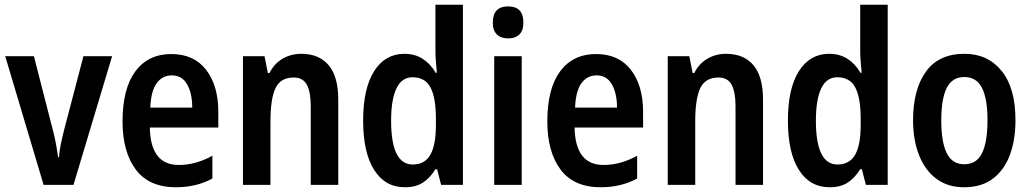

<svg xmlns="http://www.w3.org/2000/svg" viewBox="-20 -780 4345 810"><path d="M164 0 2 -543H123L201 -239Q209 -210 215 -178.5Q221 -147 225 -117H229Q230 -139 236 -168.5Q242 -198 250 -230L332 -543H453L290 0Z M703 -552Q798 -552 849.5 -485.5Q901 -419 901 -308V-242H612Q615 -84 734 -84Q806 -84 876 -123V-27Q809 10 722 10Q609 10 553 -64.5Q497 -139 497 -268Q497 -406 551 -479Q605 -552 703 -552ZM705 -462Q665 -462 641 -429Q617 -396 614 -326H791Q791 -386 769.5 -424Q748 -462 705 -462Z M1251 -553Q1326 -553 1366.5 -505Q1407 -457 1407 -360V0H1291V-332Q1291 -392 1274.5 -422.5Q1258 -453 1219 -453Q1164 -453 1142.5 -408.5Q1121 -364 1121 -268V0H1005V-543H1096L1110 -472H1117Q1137 -512 1172.5 -532.5Q1208 -553 1251 -553Z M1688 10Q1605 10 1558.5 -63Q1512 -136 1512 -271Q1512 -407 1558.5 -480Q1605 -553 1686 -553Q1730 -553 1763 -532Q1796 -511 1818 -473H1823Q1821 -497 1819 -520.5Q1817 -544 1817 -563V-760H1933V0H1841L1824 -66H1817Q1794 -29 1764 -9.5Q1734 10 1688 10ZM1721 -86Q1772 -86 1795.5 -127Q1819 -168 1819 -252V-279Q1819 -367 1796.5 -410.5Q1774 -454 1720 -454Q1675 -454 1652.5 -407Q1630 -360 1630 -271Q1630 -86 1721 -86Z M2124 -753Q2188 -753 2188 -685Q2188 -651 2171 -634.5Q2154 -618 2124 -618Q2094 -618 2076.5 -634.5Q2059 -651 2059 -685Q2059 -753 2124 -753ZM2181 -543V0H2065V-543Z M2495 -552Q2590 -552 2641.5 -485.5Q2693 -419 2693 -308V-242H2404Q2407 -84 2526 -84Q2598 -84 2668 -123V-27Q2601 10 2514 10Q2401 10 2345 -64.5Q2289 -139 2289 -268Q2289 -406 2343 -479Q2397 -552 2495 -552ZM2497 -462Q2457 -462 2433 -429Q2409 -396 2406 -326H2583Q2583 -386 2561.5 -424Q2540 -462 2497 -462Z M3043 -553Q3118 -553 3158.5 -505Q3199 -457 3199 -360V0H3083V-332Q3083 -392 3066.5 -422.5Q3050 -453 3011 -453Q2956 -453 2934.5 -408.5Q2913 -364 2913 -268V0H2797V-543H2888L2902 -472H2909Q2929 -512 2964.5 -532.5Q3000 -553 3043 -553Z M3480 10Q3397 10 3350.5 -63Q3304 -136 3304 -271Q3304 -407 3350.5 -480Q3397 -553 3478 -553Q3522 -553 3555 -532Q3588 -511 3610 -473H3615Q3613 -497 3611 -520.5Q3609 -544 3609 -563V-760H3725V0H3633L3616 -66H3609Q3586 -29 3556 -9.5Q3526 10 3480 10ZM3513 -86Q3564 -86 3587.5 -127Q3611 -168 3611 -252V-279Q3611 -367 3588.5 -410.5Q3566 -454 3512 -454Q3467 -454 3444.5 -407Q3422 -360 3422 -271Q3422 -86 3513 -86Z M4264 -273Q4264 -190 4240.5 -126.5Q4217 -63 4169 -26.5Q4121 10 4047 10Q3978 10 3930 -26Q3882 -62 3857 -126Q3832 -190 3832 -273Q3832 -402 3886 -477.5Q3940 -553 4049 -553Q4147 -553 4205.5 -481Q4264 -409 4264 -273ZM3951 -272Q3951 -181 3974 -134Q3997 -87 4048 -87Q4100 -87 4123 -134Q4146 -181 4146 -273Q4146 -363 4123 -409Q4100 -455 4048 -455Q3997 -455 3974 -409Q3951 -363 3951 -272Z"/></svg>

Font: Noto Sans Condensed SemiBold
Style: Regular
Weight: 600
Width: 3
Designer: Monotype Design Team
Foundry: Monotype Imaging Inc.
Version: Version 2.013; ttfautohint (v1.8.4.7-5d5b)